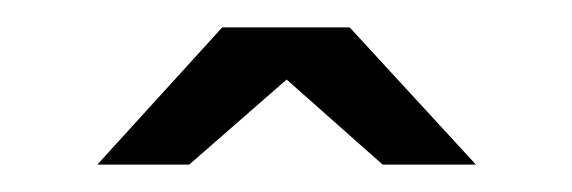

<svg xmlns="http://www.w3.org/2000/svg" viewBox="-20 -765 417 140"><path d="M51 -645 142 -745H235L327 -645H259L189 -707L118 -645Z"/></svg>

Font: Smooch Sans
Style: Bold
Weight: 700
Designer: Robert E. Leuschke
Foundry: Robert E. Leuschke
Version: Version 1.010